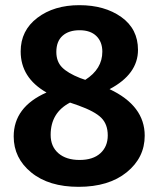

<svg xmlns="http://www.w3.org/2000/svg" viewBox="-20 -707 614 743"><path d="M283 -299 251 -310Q176 -271 176 -185Q176 -140 206 -114Q236 -88 288 -88Q340 -88 368.5 -114Q397 -140 397 -183Q397 -226 372 -251Q347 -276 283 -299ZM198 -506Q198 -469 220 -446.5Q242 -424 290 -405L310 -398Q376 -440 376 -507Q376 -545 353 -567.5Q330 -590 288 -590Q246 -590 222 -568.5Q198 -547 198 -506ZM404 -362Q540 -298 540 -182Q540 -97 470.5 -40.5Q401 16 284 16Q169 16 101 -39.5Q33 -95 33 -179Q33 -293 160 -349Q60 -406 60 -508Q60 -589 124.5 -638Q189 -687 287 -687Q385 -687 449.5 -641Q514 -595 514 -514Q514 -420 404 -362Z"/></svg>

Font: FiraSans
Style: Regular
Weight: 600
Designer: Carrois Corporate & Edenspiekermann AG
Foundry: Carrois Corporate GbR & Edenspiekermann AG
Version: Version 3.106;PS 003.106;hotconv 1.0.70;makeotf.lib2.5.58329